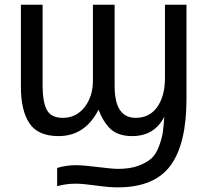

<svg xmlns="http://www.w3.org/2000/svg" viewBox="-20 -558 883 812"><path d="M68.4 -190.4V-538.1H160.2V-196.3Q160.2 -127.9 177.7 -93.8Q195.3 -59.6 246.1 -59.6Q301.8 -59.6 337.4 -104.5Q373 -149.4 373 -217.8V-538.1H464.8V-193.4Q464.8 -59.6 553.7 -59.6Q612.3 -59.6 645 -105.5Q677.7 -151.4 677.7 -229.5V-538.1H768.6V-138.7Q768.6 50.8 700.7 142.6Q632.8 234.4 477.5 234.4Q441.4 234.4 385.7 226.6Q330.1 218.8 299.8 218.8Q258.8 218.8 221.7 229.5V152.3Q258.8 140.6 302.7 140.6Q331.1 140.6 393.1 148.4Q455.1 156.2 480.5 156.2Q530.3 156.2 566.4 142.6Q602.5 128.9 621.6 110.8Q640.6 92.8 652.8 59.6Q665 26.4 668.5 2Q671.9 -22.5 674.8 -62.5H673.8Q631.8 17.6 539.1 17.6Q506.8 17.6 481.9 8.3Q457 -1 440.9 -19Q424.8 -37.1 415.5 -53.7Q406.2 -70.3 396.5 -93.8Q339.8 17.6 227.5 17.6Q140.6 17.6 104.5 -36.6Q68.4 -90.8 68.4 -190.4Z"/></svg>

Font: Gothic A1 Medium
Style: Regular
Weight: 500
Designer: HanYang I&C Co.,Ltd.
Foundry: HanYang I&C Co.,Ltd.
Version: Version 2.50